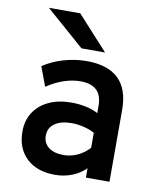

<svg xmlns="http://www.w3.org/2000/svg" viewBox="-84 -797 714 874"><g transform="rotate(10 273.5 -360.0)"><path d="M230 12Q146 12 98 -33.5Q50 -79 50 -157Q50 -208 74.5 -245.8Q99 -283.5 143.5 -304.2Q188 -325 247.5 -325Q282.5 -325 314.2 -318.2Q346 -311.5 371 -298V-331Q371 -380 346 -403.8Q321 -427.5 270.5 -427.5Q233.5 -427.5 194 -414Q154.5 -400.5 116.5 -375L83 -464.5Q125 -492.5 177.5 -507.8Q230 -523 283 -523Q381.5 -523 430.8 -475.2Q480 -427.5 480 -332V0H371V-43Q344 -16.5 307.5 -2.2Q271 12 230 12ZM253 -83.5Q285.5 -83.5 316.2 -97.5Q347 -111.5 371 -137.5V-207Q348.5 -219.5 320.2 -226.2Q292 -233 265 -233Q215 -233 186.5 -212.8Q158 -192.5 158 -157Q158 -123 183 -103.2Q208 -83.5 253 -83.5ZM249 -576 71 -732H216L358 -576Z"/></g></svg>

Font: Overpass SemiBold
Style: Regular
Weight: 600
Designer: Delve Withrington, Dave Bailey, Thomas Jockin
Foundry: Delve Fonts LLC
Version: Version 4.000